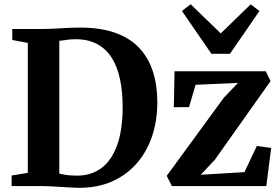

<svg xmlns="http://www.w3.org/2000/svg" viewBox="-20 -880 1324 908"><path d="M344.5 8Q325.5 7.5 303.8 6.2Q282 5 259.8 3.5Q237.5 2 217.2 1Q197 0 181.5 0H35V-50L111.5 -62.5V-677L38 -691V-743H179.5Q211 -743 240.5 -744.8Q270 -746.5 299.5 -748Q329 -749.5 359.5 -749.5Q455.5 -749.5 524.5 -725Q593.5 -700.5 637.5 -654.2Q681.5 -608 702.8 -542.8Q724 -477.5 724 -396.5Q724 -307 698 -232.2Q672 -157.5 622.8 -103Q573.5 -48.5 503.5 -19.2Q433.5 10 344.5 8ZM349 -49.5Q413 -50.5 460.2 -85.8Q507.5 -121 533.8 -193Q560 -265 560 -374.5Q560 -448 547.2 -507Q534.5 -566 507.8 -607.8Q481 -649.5 438.8 -672Q396.5 -694.5 337.5 -694.5Q320 -694.5 305.2 -692.8Q290.5 -691 279.2 -689.2Q268 -687.5 260.5 -687V-59Q274.5 -55.5 289 -53.2Q303.5 -51 318.5 -50.2Q333.5 -49.5 349 -49.5ZM1105.5 -488 905 -479 874 -373.5 802 -373 805.5 -543H1237L1259.5 -496.5L996.5 -125L929.5 -53.5L1136 -66L1194.5 -189.5L1262.5 -180.5L1239.5 0H793L768.5 -48.5L1039 -418.5ZM980 -625.5 840.5 -828 881.5 -860 1024 -722 1165.5 -859.5 1207 -828 1067.5 -625.5Z"/></svg>

Font: Merriweather 48pt
Style: Bold
Weight: 700
Version: Version 2.100